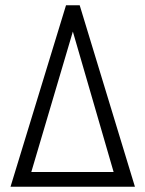

<svg xmlns="http://www.w3.org/2000/svg" viewBox="-20 -710 553 730"><path d="M20 0 231 -690H283L493 0ZM99 -56H412L257 -590Z"/></svg>

Font: Radio Canada Condensed Light
Style: Regular
Weight: 300
Width: 3
Designer: Charles Daoud, Etienne Aubert Bonn, Alexandre Saumier Demers, Jacques Le Bailly
Foundry: Radio-Canada
Version: Version 2.104; ttfautohint (v1.8.4.7-5d5b);gftools[0.9.28.de